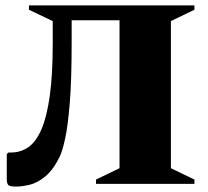

<svg xmlns="http://www.w3.org/2000/svg" viewBox="-20 -680 769 710"><path d="M335 0V-16L422 -58V-605H245V-523Q245 -384 238 -299Q231 -214 221 -168Q211 -122 201 -101Q177 -52 148 -28Q119 -4 90.5 3Q62 10 39 10Q16 10 10.5 4Q5 -2 5 -19V-110L11 -116H20Q56 -116 84.5 -135.5Q113 -155 133 -201Q153 -247 164 -325Q175 -403 175 -520V-602L87 -644V-660H699V-644L612 -602V-58L699 -16V0Z"/></svg>

Font: Spectral ExtraBold
Style: Regular
Weight: 800
Designer: Jean-Baptiste Levee
Foundry: Production Type
Version: Version 2.001